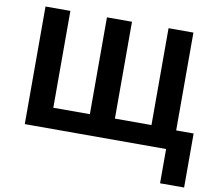

<svg xmlns="http://www.w3.org/2000/svg" viewBox="-95 -827 1304 1148"><g transform="rotate(10 557.0 -253.0)"><path d="M241 -714V-126H463V-714H615V-126H837V-714H988V-120H1094V208H948V0H90V-714Z"/></g></svg>

Font: BC Sans
Style: Bold
Weight: 700
Designer: Monotype Design Team
Province of B.C.
Foundry: Monotype Imaging Inc.
Version: Version 2.000;GOOG;noto-source:20170915:90ef993387c0